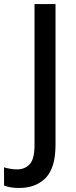

<svg xmlns="http://www.w3.org/2000/svg" viewBox="-87 -734 378 951"><path d="M8 197Q-37 197 -67 185V95Q-53 99 -36.5 102Q-20 105 -1 105Q35 105 59.5 80Q84 55 84 -16V-714H188V-17Q188 97 139.5 147Q91 197 8 197Z"/></svg>

Font: Noto Sans Gurmukhi SemiCondensed Medium
Style: Regular
Weight: 500
Width: 4
Designer: Jelle Bosma - Monotype Design Team
Foundry: Monotype Imaging Inc.
Version: Version 2.004; ttfautohint (v1.8.4.7-5d5b)